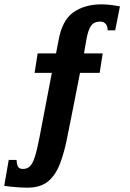

<svg xmlns="http://www.w3.org/2000/svg" viewBox="-24 -675 602 892"><path d="M104.5 196.8Q55.2 196.8 -4.4 188.5L16.6 67.9H53.2Q53.2 84.5 58.6 97.2Q64 109.9 82.5 109.9Q102.1 109.9 114.7 97.9Q127.4 85.9 137.7 54.4Q147.9 22.9 159.2 -35.2L216.8 -336.4H136.7L150.9 -426.8H236.3L247.1 -482.9Q263.7 -580.6 316.7 -617.7Q369.6 -654.8 447.8 -654.8Q467.3 -654.8 488.3 -652.3Q509.3 -649.9 533.2 -645.5L511.2 -534.2H476.1Q476.1 -554.2 466.6 -564.5Q457 -574.7 441.4 -574.7Q412.6 -574.7 398.7 -554.7Q384.8 -534.7 377 -489.3L366.2 -426.8H453.1L439 -336.4H347.7Q334 -264.6 319.6 -193.1Q305.2 -121.6 291 -49.8Q275.9 30.8 254.6 85.7Q233.4 140.6 198 168.7Q162.6 196.8 104.5 196.8Z"/></svg>

Font: Kameron
Style: Regular
Weight: 400
Designer: Vernon Adams
Foundry: Vernon Adams
Version: Version 1.100